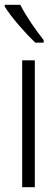

<svg xmlns="http://www.w3.org/2000/svg" viewBox="-27 -785 232 805"><path d="M58 -765H-7V-757C22 -710 83 -642 121 -606H156V-617C123 -659 84 -714 58 -765ZM119 0V-532H66V0Z"/></svg>

Font: Noto Sans Display Condensed Light
Style: Regular
Weight: 300
Width: 3
Designer: Monotype Design Team
Foundry: Monotype Imaging Inc.
Version: Version 1.900